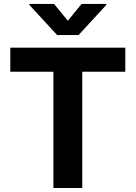

<svg xmlns="http://www.w3.org/2000/svg" viewBox="-20 -947 683 967"><path d="M31.9 -707H611V-585.8H394.3V0H249V-585.8H31.9ZM321.7 -842.5 390.8 -927.1H515.1V-921.8L375.8 -770.5H267.6L128.3 -921.8V-927.1H252.2Z"/></svg>

Font: Pretendard JP Variable
Style: Regular
Weight: 400
Designer: Base glyphs from Inter by Rasmus Andersson; Hangul glyphs from Noto Sans CJK(Source Han Sans) by Jang Soo-young and Kang
Foundry: Kil Hyung-jin
Version: Version 1.307;Glyphs 3.2 (3192)